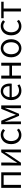

<svg xmlns="http://www.w3.org/2000/svg" viewBox="2308 -2902 607 5263"><g transform="rotate(-90 2611.5 -270.5)"><path d="M94 0H176V-474H438V0H519V-540H94Z M707 0H783L997 -320C1018 -353 1049 -403 1070 -437H1075C1070 -366 1066 -294 1066 -236V0H1145V-540H1069L856 -220C835 -187 804 -137 783 -104H779C782 -174 787 -247 787 -304V-540H707Z M1543 13C1608 13 1670 -14 1717 -56L1681 -111C1647 -80 1601 -55 1550 -55C1446 -55 1376 -141 1376 -269C1376 -398 1451 -485 1552 -485C1597 -485 1632 -465 1664 -436L1707 -489C1669 -524 1620 -554 1549 -554C1412 -554 1292 -450 1292 -269C1292 -91 1401 13 1543 13Z M1839 0H1913V-258C1913 -305 1907 -382 1904 -438H1908C1924 -396 1942 -353 1958 -313L2068 -52H2124L2233 -313C2249 -353 2267 -396 2283 -438H2287C2284 -382 2278 -305 2278 -258V0H2353V-540H2259L2150 -277C2136 -232 2117 -188 2099 -144H2094C2079 -188 2061 -232 2045 -277L1933 -540H1839Z M2756 13C2830 13 2885 -12 2931 -41L2902 -97C2861 -69 2819 -53 2765 -53C2657 -53 2585 -132 2580 -252H2949C2952 -266 2953 -283 2953 -301C2953 -457 2875 -554 2740 -554C2616 -554 2499 -445 2499 -269C2499 -92 2613 13 2756 13ZM2579 -312C2590 -423 2661 -488 2741 -488C2829 -488 2881 -427 2881 -312Z M3089 0H3171V-245H3443V0H3524V-540H3443V-317H3171V-540H3089Z M3920 13C4052 13 4168 -91 4168 -269C4168 -450 4052 -554 3920 -554C3788 -554 3672 -450 3672 -269C3672 -91 3788 13 3920 13ZM3920 -55C3823 -55 3756 -141 3756 -269C3756 -398 3823 -485 3920 -485C4018 -485 4085 -398 4085 -269C4085 -141 4018 -55 3920 -55Z M4525 13C4590 13 4652 -14 4699 -56L4663 -111C4629 -80 4583 -55 4532 -55C4428 -55 4358 -141 4358 -269C4358 -398 4433 -485 4534 -485C4579 -485 4614 -465 4646 -436L4689 -489C4651 -524 4602 -554 4531 -554C4394 -554 4274 -450 4274 -269C4274 -91 4383 13 4525 13Z M4929 0H5010V-474H5195V-540H4745V-474H4929Z"/></g></svg>

Font: Noto Sans CJK HK DemiLight
Style: Regular
Weight: 350
Designer: Ryoko NISHIZUKA 西塚涼子 (kana, bopomofo & ideographs); Paul D. Hunt (Latin, Greek & Cyrillic); Sandoll Communications 산돌커뮤니
Foundry: Adobe
Version: Version 2.004;hotconv 1.0.118;makeotfexe 2.5.65603